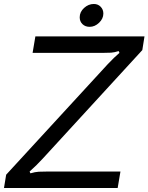

<svg xmlns="http://www.w3.org/2000/svg" viewBox="-49 -946 747 966"><path d="M-29 0 -18 -67 493 -623Q526 -658 552 -680L548 -689Q526 -682 510 -681Q494 -680 469 -680H115L129 -763H678L667 -694L167 -149Q137 -116 100 -83L104 -74Q128 -81 145.5 -82Q163 -83 191 -83H557L543 0ZM352 -859Q352 -886 374 -906Q396 -926 423 -926Q444 -926 457.5 -912Q471 -898 471 -878Q471 -852 449.5 -831.5Q428 -811 402 -811Q380 -811 366 -824.5Q352 -838 352 -859Z"/></svg>

Font: Open Sauce Sans
Style: Italic
Weight: 400
Italic angle: -10°
Designer: Alfredo Marco Pradil
Foundry: Creative Sauce Fz LLC
Version: Version 1.477